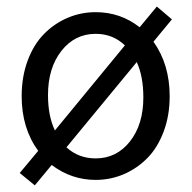

<svg xmlns="http://www.w3.org/2000/svg" viewBox="-20 -535 583 584"><path d="M126 -246.1Q126 -182.1 147 -138.2L359.9 -397Q323.2 -432.1 271 -432.1Q207.5 -432.1 166.7 -380.1Q126 -328.1 126 -246.1ZM85.9 28.8 40 -8.8 96.2 -76.2Q45.9 -145 45.9 -242.2Q45.9 -301.8 64.2 -350.8Q82.5 -399.9 113.8 -431.6Q145 -463.4 185.5 -480.7Q226.1 -498 271 -498Q346.2 -498 404.8 -452.1L457 -515.1L502.9 -476.1L446.8 -408.2Q496.1 -338.9 496.1 -242.2Q496.1 -183.6 477.8 -134.8Q459.5 -85.9 428.2 -54.2Q397 -22.5 356.4 -5.1Q315.9 12.2 271 12.2Q197.3 12.2 137.2 -33.2ZM271 -53.2Q334.5 -53.2 375.2 -104.7Q416 -156.2 416 -238.8Q416 -302.2 396 -346.2L182.1 -86.9Q218.8 -53.2 271 -53.2Z"/></svg>

Font: Source Sans Pro
Style: Regular
Weight: 400
Designer: Paul D. Hunt
Foundry: Adobe Systems Incorporated
Version: Version 3.006;hotconv 1.0.111;makeotfexe 2.5.65597